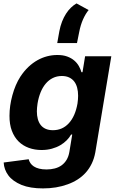

<svg xmlns="http://www.w3.org/2000/svg" viewBox="-20 -868 673 1101"><path d="M421.5 -621.1H308.2L320.3 -688.9Q326 -719.1 335.9 -744.3Q345.9 -769.5 358.7 -789.4Q371.4 -809.3 386.7 -824Q402 -838.8 418.7 -848.4L488.3 -810.4Q471.2 -790.1 456.7 -758Q442.1 -725.9 433.9 -682.9ZM226.6 212.4Q153.1 212.4 103.7 192.5Q52.6 171.2 27.9 137.8Q3.2 104.4 1.1 63.9L144.5 45.1Q147.4 57.2 154.7 67.8Q161.9 78.5 174.2 86.5Q186.4 94.5 204.4 99.1Q222.3 103.7 246.8 103.7Q272 103.7 294 98Q316.1 92.3 333.1 80.1Q350.1 67.8 361.7 48.8Q373.2 29.8 377.8 3.2L394.2 -96.6H387.8Q378.2 -79.5 362.6 -63.6Q346.9 -47.6 325.6 -35.2Q304.3 -22.7 277.3 -15.3Q250.4 -7.8 218 -7.8Q179 -7.8 145.2 -20.1Q111.5 -32.3 86.8 -56.6Q62.1 -81 48.1 -117.7Q34.1 -154.5 34.4 -204.2Q34.4 -261 50.8 -321Q67.5 -382.8 96.9 -428.6Q118.3 -460.9 143.1 -484.4Q168 -507.8 195.1 -522.9Q222.3 -538 250.7 -545.3Q279.1 -552.6 307.9 -552.6Q340.9 -552.9 365.1 -544Q389.2 -535.2 405.9 -520.8Q422.6 -506.4 432.5 -488.6Q442.5 -470.9 447.1 -453.8H453.1L468 -545.5H618.3L526.6 5.3Q520.2 40.5 506.4 69.4Q492.5 98.4 472.1 121.3Q451.7 144.2 425.4 161Q399.1 177.9 368.3 188.9Q304.3 212.4 226.6 212.4ZM283.4 -121.4Q338.1 -121.4 374.6 -161.2Q411.6 -201.3 424.4 -274.5Q426.1 -286.6 427 -297.6Q427.9 -308.6 427.9 -318.9Q427.9 -344.1 422.4 -365.1Q416.9 -386 405.4 -400.9Q393.8 -415.8 376.2 -424Q358.7 -432.2 334.5 -432.2Q306.1 -432.2 282.8 -420.6Q259.6 -409.1 242 -388.1Q224.4 -367.2 212.7 -338.2Q201 -309.3 195.3 -274.5Q193.5 -262.4 192.5 -251.2Q191.4 -240.1 191.4 -229.8Q191.4 -205.3 196.9 -185.2Q202.4 -165.1 213.6 -150.9Q224.8 -136.7 242.2 -129.1Q259.6 -121.4 283.4 -121.4Z"/></svg>

Font: Linik Sans
Style: Bold Italic
Weight: 700
Italic angle: 9°
Designer: Fonts by Rasmus Andersson / Changes by Cristiano Sobral with parts from Marc Monis
Foundry: rsms
Version: Version 3.020; ttfautohint (v1.6)